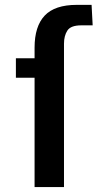

<svg xmlns="http://www.w3.org/2000/svg" viewBox="-20 -758 398 778"><path d="M120.1 -442.9H44.4V-522H120.1V-564.9Q120.1 -651.4 161.1 -694.8Q202.1 -738.3 291 -738.3H351.1L355.5 -655.3H309.1Q266.6 -655.3 252.9 -634Q239.3 -612.8 239.3 -581.1V0H120.1Z"/></svg>

Font: Monda SemiBold
Style: Regular
Weight: 600
Designer: Vernon Adams
Foundry: Vernon Adams
Version: Version 2.200